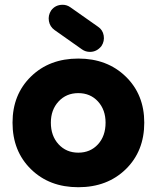

<svg xmlns="http://www.w3.org/2000/svg" viewBox="-20 -765 653 800"><path d="M306.2 15.1Q185.5 15.1 108.9 -60.1Q32.2 -135.3 32.2 -253.9Q32.2 -371.1 108.9 -446Q185.5 -521 306.2 -521Q426.8 -521 503.9 -446Q581.1 -371.1 581.1 -253.9Q581.1 -135.3 504.2 -60.1Q427.2 15.1 306.2 15.1ZM306.2 -128.9Q356.4 -128.9 388.2 -163.6Q419.9 -198.2 419.9 -253.9Q419.9 -307.6 388.2 -342.3Q356.4 -377 306.2 -377Q256.3 -377 224.1 -342.3Q191.9 -307.6 191.9 -253.9Q191.9 -198.7 224.1 -163.8Q256.3 -128.9 306.2 -128.9ZM402.8 -573.2Q383.3 -548.8 355 -548.8Q336.4 -548.8 321.8 -559.1L207 -640.1Q188 -653.8 183.8 -677.2Q179.7 -700.7 192.9 -721.2Q210.4 -745.1 241.2 -745.1Q258.3 -745.1 272.9 -734.9L388.2 -653.8Q408.2 -640.6 412.1 -616.9Q416 -593.3 402.8 -573.2Z"/></svg>

Font: LT Saeada
Style: Bold
Weight: 700
Designer: Daniel Lyons
Foundry: LyonsType
Version: Version 1.001